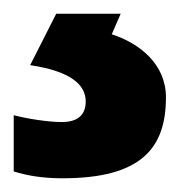

<svg xmlns="http://www.w3.org/2000/svg" viewBox="-38 -20 263 280"><path d="M204 122C204 73 165 43 125 30L138 0H44L6 75C66 84 87 104 87 128C87 151 71 158 52 158C32 158 1 153 -18 148V230C1 236 24 240 53 240C167 240 204 197 204 122Z"/></svg>

Font: Noto Sans Gunjala Gondi
Style: Bold
Weight: 700
Designer: Ek Type
Foundry: Ek Type
Version: Version 1.004